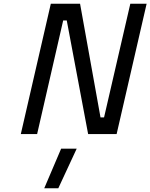

<svg xmlns="http://www.w3.org/2000/svg" viewBox="-20 -715 802 1024"><path d="M251 -695H407L516 -89H535L675 -695H762L602 0H450L336 -606H317L178 0H91ZM306 78H389L291 289H216Z"/></svg>

Font: Panefresco 500wt
Style: Italic
Weight: 700
Foundry: Campivisivi & Chank Co
Version: Version 1.000